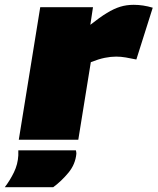

<svg xmlns="http://www.w3.org/2000/svg" viewBox="-75 -580 654 797"><path d="M311 -550 300 -477Q339 -508 368.5 -526Q398 -544 424 -552Q450 -560 480 -560Q519 -560 559 -548L491 -333Q467 -338 447 -341.5Q427 -345 407 -345Q385 -345 360 -340Q335 -335 302 -322L250 0H3L92 -550ZM1 44H240Q242 51 242 58Q238 102 209 137Q180 172 146 197H-55Q-33 168 -17 135Q-1 102 1 65Q1 60 1 54.5Q1 49 1 44Z"/></svg>

Font: Georama Extended Black
Style: Italic
Weight: 900
Width: 7
Italic angle: -9°
Designer: Jean-Baptiste Levee
Foundry: Production Type
Version: Version 1.000